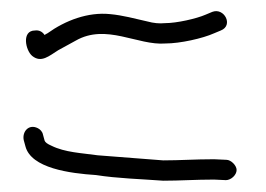

<svg xmlns="http://www.w3.org/2000/svg" viewBox="-20 -467 471 340"><path d="M22 -219 25 -208C35 -169 104 -160 150 -157C188 -151 229 -150 269 -147C299 -147 326 -149 359 -149L380 -148C389 -148 399 -157 399 -166C399 -174 389 -184 381 -184L359 -185C325 -185 299 -183 269 -183C230 -186 191 -189 153 -192C125 -196 95 -197 71 -209C64 -212 60 -215 59 -218L56 -229C55 -234 51 -238 47 -240C31 -248 19 -234 22 -219ZM37 -368C53 -355 67 -368 83 -378C92 -383 103 -389 114 -395C168 -426 224 -386 273 -390C299 -390 339 -399 359 -408L371 -413C394 -422 377 -454 356 -446L344 -441C328 -434 293 -426 272 -426C262 -425 252 -426 241 -429C219 -434 197 -440 175 -442C136 -446 96 -431 64 -408C62 -407 60 -406 59 -405C55 -411 49 -414 42 -413C18 -413 25 -378 37 -368Z"/></svg>

Font: Stray Cat
Style: SuCn
Weight: 400
Version: Version 1.0